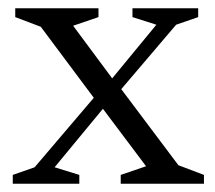

<svg xmlns="http://www.w3.org/2000/svg" viewBox="-20 -446 522 466"><path d="M413 -45 475 -21.5V0H273V-21.5L334.5 -42.5L226 -187L214.5 -199.5L79 -381L17 -404.5V-426H219V-404.5L157.5 -383.5L255.5 -251.5L268 -238ZM243 -198 112.5 -40 172.5 -21.5V0H11V-21.5L64 -40L222 -225.5L240.5 -241.5L359.5 -386L301.5 -404.5V-426H461V-404.5L407.5 -386L261 -214Z"/></svg>

Font: Newsreader Text
Style: Regular
Weight: 400
Designer: Hugues Gentile
Foundry: Production Type
Version: Version 1.001